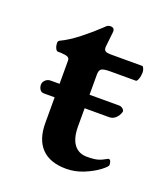

<svg xmlns="http://www.w3.org/2000/svg" viewBox="-103 -579 583 668"><g transform="rotate(20 188.5 -245.5)"><path d="M355 -50Q355 -44 334 -28Q313 -12 281.5 1Q250 14 217 14Q157 14 126 -18Q95 -50 95 -111V-206H55Q45 -206 40 -214Q35 -222 35 -231Q35 -241 43 -248.5Q51 -256 62 -256H95V-342Q95 -351 88 -354.5Q81 -358 63 -359H52Q46 -359 42 -368Q38 -377 38 -387Q38 -394 44 -397Q74 -411 109.5 -439Q145 -467 171 -492Q173 -494 179 -499.5Q185 -505 193 -505Q210 -505 208 -488L202 -433V-429Q202 -420 208 -416.5Q214 -413 227 -413H344Q347 -413 350 -406Q353 -399 353 -392Q353 -379 349 -368Q345 -357 341 -357H246Q222 -357 214 -352Q206 -347 206 -331V-256H316Q323 -256 329 -251Q335 -246 335 -241L334 -237Q330 -224 320 -215Q310 -206 297 -206H206V-139Q206 -95 223 -72.5Q240 -50 271 -50Q297 -50 311 -54Q325 -58 340 -67Q342 -69 346 -69Q350 -69 352.5 -63.5Q355 -58 355 -50Z"/></g></svg>

Font: EB Garamond SemiBold
Style: Regular
Weight: 600
Designer: Georg Duffner and Octavio Pardo
Foundry: Georg Duffner
Version: Version 1.000